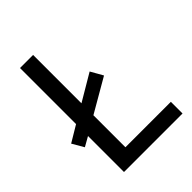

<svg xmlns="http://www.w3.org/2000/svg" viewBox="-204 -823 932 932"><g transform="rotate(-45 262.0 -357.0)"><path d="M97.2 0V-247.1L47.9 -219.2L13.2 -278.8L97.2 -329.1V-713.9H187V-381.8L324.2 -462.9L359.9 -399.9L187 -299.8V-80.1H499V0Z"/></g></svg>

Font: NotoPenekeko
Style: Regular
Weight: 400
Designer: Monotype Design team
Foundry: Monotype Imaging Inc.
Version: Version 1.04